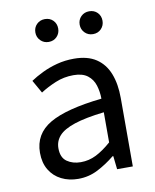

<svg xmlns="http://www.w3.org/2000/svg" viewBox="-80 -749 664 822"><g transform="rotate(-10 252.0 -337.5)"><path d="M194.3 12Q153.6 12 121.2 -4.3Q88.8 -20.5 70.1 -51.5Q51.4 -82.4 51.4 -126.2Q51.4 -208 123.4 -250.2Q195.4 -292.3 350.7 -309Q350.5 -339.5 342 -367Q333.5 -394.6 311.5 -411.7Q289.4 -428.9 249.9 -428.9Q208.1 -428.9 171.1 -413.4Q134 -397.9 104.9 -379L73 -435.4Q95.3 -450.4 125 -464.9Q154.7 -479.4 189.9 -488.7Q225.1 -498 264.1 -498Q323.2 -498 360.4 -473.3Q397.6 -448.6 415.2 -403.6Q432.8 -358.6 432.8 -297.7V0H364.5L358.1 -57.9H354.8Q319.7 -29.1 279.8 -8.5Q239.9 12 194.3 12ZM217.2 -56.5Q252.6 -56.5 284.1 -72.3Q315.6 -88.1 350.7 -118.9V-249.9Q269 -240.4 221.3 -224.5Q173.6 -208.6 153 -185.6Q132.5 -162.7 132.5 -131.5Q132.5 -91.2 157.3 -73.8Q182.1 -56.5 217.2 -56.5ZM171.1 -587.3Q150 -587.3 135.7 -601.7Q121.4 -616.2 121.4 -636.9Q121.4 -658.3 135.7 -672.5Q150 -686.6 171.1 -686.6Q192.8 -686.6 206.8 -672.5Q220.7 -658.3 220.7 -636.9Q220.7 -616.2 206.8 -601.7Q192.8 -587.3 171.1 -587.3ZM363.7 -587.3Q342.6 -587.3 328.3 -601.7Q314 -616.2 314 -636.9Q314 -658.3 328.3 -672.5Q342.6 -686.6 363.7 -686.6Q385.4 -686.6 399.4 -672.5Q413.3 -658.3 413.3 -636.9Q413.3 -616.2 399.4 -601.7Q385.4 -587.3 363.7 -587.3Z"/></g></svg>

Font: Source Sans 3 Variable
Style: Regular
Weight: 200
Designer: Paul D. Hunt
Foundry: Adobe Systems Incorporated
Version: Version 3.026